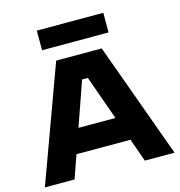

<svg xmlns="http://www.w3.org/2000/svg" viewBox="-127 -1011 1052 1124"><g transform="rotate(-15 398.5 -449.5)"><path d="M198 -899H601V-780H198ZM415 -554H380L186 0H6L262 -700H538L792 0H612ZM193 -286H601V-140H193Z"/></g></svg>

Font: Albert Sans Black
Style: Regular
Weight: 900
Designer: Andreas Rasmussen
Foundry: a.Foundry
Version: Version 1.025